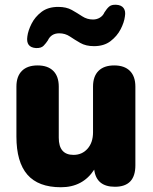

<svg xmlns="http://www.w3.org/2000/svg" viewBox="-20 -776 641 807"><path d="M131 -574Q88 -577 95 -623Q98 -647 112.5 -676Q127 -705 154.5 -726Q182 -747 225 -747Q259 -747 282 -734Q305 -721 325.5 -707.5Q346 -694 371 -694Q387 -694 400 -702Q413 -710 419 -724Q429 -740 439 -748.5Q449 -757 468 -756Q490 -755 499.5 -742Q509 -729 505 -707Q502 -682 487 -653Q472 -624 444.5 -603Q417 -582 375 -582Q341 -582 317.5 -595.5Q294 -609 274 -622.5Q254 -636 229 -636Q195 -636 181 -606Q174 -595 163.5 -584Q153 -573 131 -574ZM236 11Q141 11 95 -42Q49 -95 49 -202V-412Q49 -455 72 -478Q95 -501 138 -501Q181 -501 204 -478Q227 -455 227 -412V-197Q227 -125 289 -125Q325 -125 348 -151Q371 -177 371 -220V-412Q371 -455 394 -478Q417 -501 460 -501Q503 -501 526 -478Q549 -455 549 -412V-81Q549 9 463 9Q385 9 376 -63Q328 11 236 11Z"/></svg>

Font: Chiron GoRound TC H
Style: Regular
Weight: 900
Designer: Ryoko NISHIZUKA 西塚涼子 (kana, bopomofo & ideographs); Paul D. Hunt (Latin, Greek & Cyrillic); Sandoll Communications 산돌커뮤니
Foundry: Adobe
Version: Version 1.000;hotconv 1.1.1;makeotfexe 2.6.0